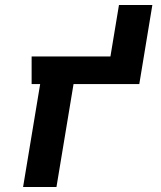

<svg xmlns="http://www.w3.org/2000/svg" viewBox="-20 -745 640 765"><path d="M72 0 140 -410H106V-520H420L454 -725H587L535 -410H273L205 0Z"/></svg>

Font: Iosevka Etoile Extrabold
Style: Italic
Weight: 800
Italic angle: -9°
Designer: Belleve Invis
Foundry: Belleve Invis
Version: Version 22.1.2; ttfautohint (v1.8.4)